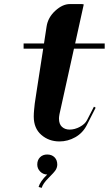

<svg xmlns="http://www.w3.org/2000/svg" viewBox="-20 -680 529 933"><path d="M161.1 119.6Q161.1 97.7 174.6 84.2Q188 70.8 209.5 70.8Q231.4 70.8 244.9 84.2Q258.3 97.7 258.3 119.6Q258.3 133.3 250.5 146Q243.2 157.7 215.8 184.8Q188.5 211.9 182.6 232.9L167.5 228.5Q174.8 201.7 209.5 168Q189.5 168 175.3 153.6Q161.1 139.2 161.1 119.6ZM189.9 -443.4H94.7V-468.8H193.8L206.5 -551.8Q213.4 -595.7 248.8 -627.9Q284.2 -660.2 319.3 -660.2H376Q386.7 -660.2 386.7 -657.7Q386.7 -657.2 386.5 -656.2Q386.2 -655.3 386.2 -654.8L345.2 -468.8H488.8V-443.4H339.4L269 -125Q266.6 -111.8 266.6 -104Q266.6 -76.7 281.2 -63.5Q295.9 -50.3 318.4 -50.3Q343.3 -50.3 368.2 -63.7Q393.1 -77.1 402.8 -96.2L436.5 -161.6L444.8 -156.7L401.9 -72.3Q382.3 -33.7 345.9 -13.2Q309.6 7.3 269 7.3Q217.3 7.3 180.7 -24.7Q144 -56.6 144 -113.8Q144 -128.4 145.8 -147.2Q147.5 -166 148.9 -177Q150.4 -188 153.8 -209.5Q157.2 -231 157.7 -235.4Z"/></svg>

Font: QumpellkaNo12
Style: Regular
Weight: 500
Designer: gluk (gluksza@wp.pl)
Foundry: gluk (gluksza@wp.pl)
Version: Version 00.480